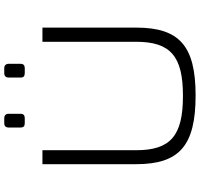

<svg xmlns="http://www.w3.org/2000/svg" viewBox="-38 -866 917 880"><g transform="rotate(-90 420.0 -426.5)"><path d="M295 -865C281 -865 275 -857 275 -845V-790C275 -777 281 -771 295 -771H318C331 -771 338 -777 338 -790V-845C338 -857 331 -865 318 -865ZM525 -865C510 -865 504 -857 504 -845V-790C504 -777 510 -771 525 -771H547C560 -771 567 -777 567 -790V-845C567 -857 560 -865 547 -865ZM733 -690H668V-261C668 -102 601 -46 420 -46C238 -46 171 -102 171 -261V-690H107V-261C107 -63 191 12 422 12C650 12 733 -63 733 -261Z"/></g></svg>

Font: Exo 2 Light Expanded
Style: Regular
Weight: 300
Width: 7
Designer: Natanael Gama
Version: Version 1.001;PS 001.001;hotconv 1.0.70;makeotf.lib2.5.58329